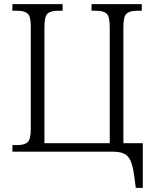

<svg xmlns="http://www.w3.org/2000/svg" viewBox="-20 -734 746 929"><path d="M637 175 629 114Q620 47 599 23.5Q578 0 527 0H40V-32H64Q97 -32 113 -45.5Q129 -59 129 -111V-606Q129 -656 113 -669Q97 -682 64 -682H40V-714H283V-682H260Q226 -682 210.5 -668.5Q195 -655 195 -603V-41H511V-603Q511 -655 495.5 -668.5Q480 -682 446 -682H423V-714H666V-682H642Q609 -682 593 -668.5Q577 -655 577 -603V-41H671V175Z"/></svg>

Font: Noto Serif SemiCondensed Light
Style: Regular
Weight: 300
Width: 4
Designer: Monotype Design Team
Foundry: Monotype Imaging Inc.
Version: Version 2.013